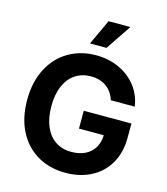

<svg xmlns="http://www.w3.org/2000/svg" viewBox="-134 -1036 1000 1148"><g transform="rotate(15 366.0 -462.0)"><path d="M378.9 -586.9Q324.2 -586.9 282.7 -559.6Q241.2 -532.2 218.3 -479.7Q195.3 -427.2 195.3 -354.5Q195.3 -280.8 218 -228Q240.7 -175.3 282.2 -147.7Q323.7 -120.1 379.9 -120.1Q429.7 -120.1 466.1 -137.9Q502.4 -155.8 522.2 -189Q542 -222.2 543 -266.6H389.6V-377H684.6V-289.1Q684.6 -197.8 645.8 -130.1Q606.9 -62.5 537.6 -26.4Q468.3 9.8 378.9 9.8Q280.3 9.8 204.8 -34.4Q129.4 -78.6 87.6 -160.4Q45.9 -242.2 45.9 -352.5Q45.9 -464.4 88.9 -546.9Q131.8 -629.4 207 -673.1Q282.2 -716.8 376 -716.8Q454.6 -716.8 519.8 -686.8Q585 -656.7 626.5 -602.8Q668 -548.8 677.7 -479.5H529.3Q514.6 -529.8 475.3 -558.3Q436 -586.9 378.9 -586.9ZM394.5 -932.6H529.3L423.8 -775.4H321.3Z"/></g></svg>

Font: Pretendard Std
Style: Bold
Weight: 700
Designer: Base glyphs from Inter by Rasmus Andersson; Hangeul glyphs from Noto Sans CJK(Source Han Sans) by Jang Soo-young and Kan
Foundry: Kil Hyung-jin
Version: Version 1.309